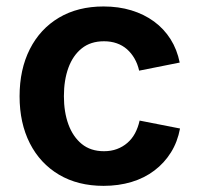

<svg xmlns="http://www.w3.org/2000/svg" viewBox="-20 -573 625 603"><path d="M305.2 10.7Q224.6 10.7 165.3 -24.4Q106 -59.6 73.7 -123Q41.5 -186.5 41.5 -270.5Q41.5 -355 73.7 -418.7Q106 -482.4 165.3 -517.6Q224.6 -552.7 305.2 -552.7Q352.5 -552.7 392.6 -540.5Q432.6 -528.3 463.9 -505.4Q495.1 -482.4 515.6 -450Q536.1 -417.5 544.4 -376.5L417 -351.1Q412.1 -372.6 402.3 -389.4Q392.6 -406.2 378.7 -418.5Q364.7 -430.7 346.7 -437Q328.6 -443.4 306.6 -443.4Q264.6 -443.4 236.8 -421.1Q209 -398.9 194.8 -360.1Q180.7 -321.3 180.7 -271Q180.7 -221.2 194.8 -182.4Q209 -143.6 236.8 -120.8Q264.6 -98.1 306.6 -98.1Q329.1 -98.1 347.4 -105Q365.7 -111.8 380.1 -124.3Q394.5 -136.7 404.1 -154.5Q413.6 -172.4 418.5 -194.3L545.4 -169.4Q537.6 -127.4 516.8 -94.2Q496.1 -61 464.8 -37.4Q433.6 -13.7 393.1 -1.5Q352.5 10.7 305.2 10.7Z"/></svg>

Font: Inter
Style: 650
Weight: 650
Designer: Rasmus Andersson
Foundry: rsms
Version: Version 4.001;git-66647c0bb